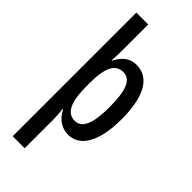

<svg xmlns="http://www.w3.org/2000/svg" viewBox="-313 -809 1098 1098"><g transform="rotate(45 236.5 -260.0)"><path d="M434 -270C434 -451 378 -550 275 -550C227 -550 188 -527 158 -467H155C157 -496 158 -524 158 -553V-760H62V240H159V6C159 -14 156 -40 154 -72H158C183 -19 228 10 280 10C378 10 434 -93 434 -270ZM336 -269C336 -160 318 -73 251 -73C187 -73 158 -132 158 -264V-286C158 -412 187 -467 250 -467C310 -467 336 -406 336 -269Z"/></g></svg>

Font: Noto Sans Arabic UI XCn Md
Style: Regular
Weight: 500
Width: 2
Designer: Monotype Design Team, Nadine Chahine and Nizar Qandah
Foundry: Monotype Imaging Inc.
Version: Version 2.010